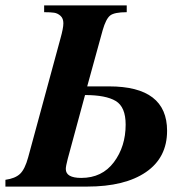

<svg xmlns="http://www.w3.org/2000/svg" viewBox="-39 -689 695 709"><path d="M283 -370H364Q578 -370 578 -206Q578 -107 500 -53.5Q422 0 283 0H-19V-25Q17 -30 35 -47Q53 -64 65 -108L184 -546Q195 -585 195 -603Q195 -621 184.5 -630.5Q174 -640 161 -642Q148 -644 124 -644V-669H429V-644Q383 -644 367.5 -631.5Q352 -619 340 -577ZM275 -338 211 -102Q204 -75 204 -65Q204 -32 261 -32Q338 -32 381.5 -90Q425 -148 425 -229Q425 -294 388.5 -316Q352 -338 275 -338Z"/></svg>

Font: STIX MathJax Alphabets
Style: Bold Italic
Weight: 700
Italic angle: -16.33°
Designer: MicroPress Inc., with final additions and corrections provided by Coen Hoffman, Elsevier (retired)
Version: Version 1.1.1